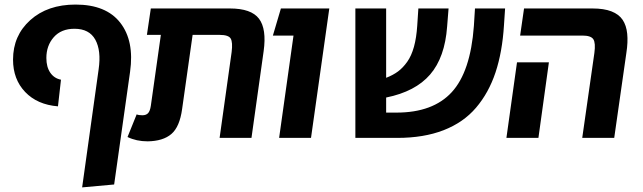

<svg xmlns="http://www.w3.org/2000/svg" viewBox="-20 -604 2817 841"><path d="M339.8 216.8 412.1 -300.8Q423.8 -382.3 397.5 -430.2Q371.1 -478 306.2 -478Q248 -478 215.6 -441.2Q183.1 -404.3 183.1 -350.1Q183.1 -310.5 200.2 -285.6Q217.3 -260.7 247.1 -254.9L233.9 -138.2Q143.1 -145.5 90.1 -201.2Q37.1 -256.8 37.1 -342.8Q37.1 -448.2 112.8 -516.1Q188.5 -584 311 -584Q444.8 -584 506.8 -504.4Q568.8 -424.8 549.8 -290L480 204.1Z M986.8 -566.9Q1080.6 -566.9 1114.5 -522Q1148.4 -477.1 1134.8 -379.9L1081.5 0H941.9L994.6 -376Q1000 -418.9 990.5 -435.1Q981 -451.2 941.9 -451.2H823.7L777.8 -127Q767.1 -48.3 730.7 -17.1Q694.3 14.2 626.5 15.1Q577.6 15.1 538.6 -3.9L578.6 -103Q587.9 -99.1 603.5 -99.1Q620.1 -99.1 628.7 -108.4Q637.2 -117.7 640.6 -140.1L684.6 -451.2H623.5L640.6 -566.9Z M1202.6 0 1265.6 -448.2H1175.3L1210.4 -566.9H1422.4L1342.3 0Z M2060.5 -566.9H2192.4L2187.5 -493.2Q2180.2 -376 2150.4 -286.6Q2120.6 -197.3 2065.2 -132.3Q2009.8 -67.4 1923.1 -33.7Q1836.4 0 1720.7 0H1536.6V-566.9H1671.4V-263.2Q1701.7 -274.9 1723.4 -291Q1745.1 -307.1 1763.7 -333.3Q1782.2 -359.4 1793.2 -398.9Q1804.2 -438.5 1807.6 -492.2L1812.5 -566.9H1944.8L1938.5 -487.8Q1928.7 -352.5 1864 -277.6Q1799.3 -202.6 1671.4 -176.8V-110.8H1716.8Q1876.5 -110.8 1958.7 -200.2Q2041 -289.6 2055.7 -490.2Z M2530.3 0 2583.5 -372.1Q2589.4 -416 2578.9 -432.1Q2568.4 -448.2 2531.2 -448.2H2258.3L2275.4 -566.9H2575.2Q2625.5 -566.9 2658.2 -554.2Q2690.9 -541.5 2707.3 -517.1Q2723.6 -492.7 2727.3 -456.3Q2731 -419.9 2723.6 -372.1L2670.4 0ZM2198.2 0 2244.6 -331.1H2384.3L2338.4 0Z"/></svg>

Font: FiraGO SemiBold
Style: Italic
Weight: 600
Italic angle: -8°
Designer: bBox Type GmbH
Foundry: bBox Type GmbH
Version: Version 1.001;PS 001.001;hotconv 1.0.88;makeotf.lib2.5.64775